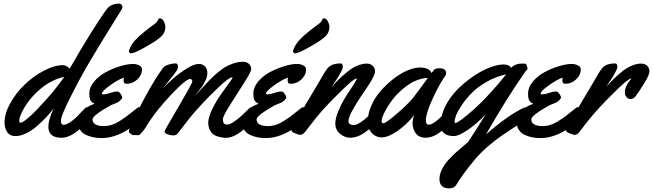

<svg xmlns="http://www.w3.org/2000/svg" viewBox="-20 -752 3646 1072"><path d="M663.6 -710.9Q663.6 -708 659.2 -699.2Q644.5 -675.3 610.4 -620.4Q576.2 -565.4 557.1 -534.4Q538.1 -503.4 510.5 -457.5Q482.9 -411.6 460.4 -373Q424.8 -311.5 372.6 -208.3Q320.3 -105 320.3 -79.1V-75.2Q320.3 -55.2 335 -55.2Q349.6 -55.2 370.4 -68.8Q391.1 -82.5 406.7 -98.1Q422.4 -113.8 438.2 -130.6Q454.1 -147.5 455.6 -148.9Q460.9 -153.3 466.3 -153.3Q474.6 -153.3 477.1 -142.8Q479.5 -132.3 479.5 -109.9Q479.5 -94.7 476.6 -88.9Q462.4 -61.5 414.3 -22.2Q366.2 17.1 323.2 17.1Q250 17.1 250 -44.9Q250 -83.5 279.3 -146Q259.8 -120.6 237.5 -96.9Q215.3 -73.2 186.5 -48.1Q157.7 -22.9 126 -7.6Q94.2 7.8 66.4 7.8Q35.2 7.8 20.3 -14.2Q5.4 -36.1 5.4 -68.8Q5.4 -118.7 37.6 -176.3Q69.8 -233.9 117.9 -280Q166 -326.2 224.6 -357.2Q283.2 -388.2 332.5 -388.2Q348.1 -388.2 369.1 -369.1Q380.4 -386.7 398.7 -418.9Q417 -451.2 421.4 -459Q481.9 -561 531.2 -636.2Q566.9 -690.4 579.6 -705.1Q589.4 -717.8 607.2 -724.9Q625 -731.9 643.6 -731.9Q652.8 -731.9 658.2 -726.1Q663.6 -720.2 663.6 -710.9ZM339.4 -323.2Q269 -307.6 208.5 -257.8Q147.9 -208 110.4 -141.1Q87.4 -99.1 87.4 -78.1Q87.4 -66.9 94.2 -66.9Q105.5 -66.9 131.8 -88.9Q158.2 -110.8 188.2 -142.3Q218.3 -173.8 239.5 -197.8Q260.7 -221.7 272.5 -235.8Q311 -282.7 339.4 -323.2Z M772.9 -365.2Q772.9 -333 746.8 -308.6Q720.7 -284.2 687.5 -284.2Q676.8 -284.2 673.3 -289.3Q669.9 -294.4 669.9 -306.2Q669.9 -311 671.9 -318.8Q654.3 -313 631.8 -299.8Q611.3 -288.6 580.1 -264.6Q548.8 -240.7 548.8 -229Q548.8 -225.1 558.6 -225.1Q571.8 -225.1 595.7 -233.2Q619.6 -241.2 631.8 -241.2Q638.7 -241.2 641.6 -240.2Q647.9 -236.8 655.3 -225.3Q662.6 -213.9 662.6 -208Q662.6 -200.7 645.5 -186Q637.2 -179.2 621.1 -173.6Q605 -168 599.6 -165Q496.6 -107.4 496.6 -85.9Q496.6 -47.9 561.5 -47.9Q581.5 -47.9 602.8 -54.4Q624 -61 645 -74.2Q666 -87.4 680.9 -98.1Q695.8 -108.9 716.8 -126Q737.8 -143.1 745.6 -148.9Q752.9 -153.8 756.8 -153.8Q769.5 -153.8 769.5 -115.2Q769.5 -97.2 766.6 -88.9Q762.7 -79.1 746.6 -65.9Q642.1 19 548.8 19Q524.9 19 502.9 14.9Q481 10.7 460.2 1.2Q439.5 -8.3 427 -26.9Q414.6 -45.4 414.6 -70.8Q414.6 -138.2 507.8 -172.9Q489.3 -181.2 483.9 -194.1Q478.5 -207 478.5 -230Q478.5 -264.2 505.1 -296.1Q531.7 -328.1 570.3 -348.9Q608.9 -369.6 650.4 -382.3Q691.9 -395 723.6 -395Q739.7 -395 756.3 -387.2Q772.9 -379.4 772.9 -365.2ZM792.5 -580.1Q806.6 -591.8 825.7 -605.2Q844.7 -618.7 852.1 -625.5Q859.4 -632.3 862.3 -641.1Q865.7 -649.9 871.6 -649.9Q885.3 -649.9 894.3 -633.1Q903.3 -616.2 903.3 -601.1Q903.3 -561 862.3 -534.2Q849.1 -521.5 789.1 -487.8Q729 -454.1 711.4 -454.1Q706.1 -454.1 703.1 -458.3Q700.2 -462.4 700.2 -466.8Q700.2 -471.2 702.6 -476.1Q713.4 -504.4 734.6 -527.6Q755.9 -550.8 792.5 -580.1Z M1394.5 -144Q1397.5 -125 1397.5 -109.9Q1397.5 -94.7 1394.5 -88.9Q1380.4 -61.5 1332 -22Q1283.7 17.6 1239.3 17.6Q1233.9 17.6 1231.4 17.1Q1181.2 12.2 1161.9 -10.5Q1142.6 -33.2 1142.6 -66.9Q1142.6 -95.7 1163.8 -140.1Q1185.1 -184.6 1210.4 -220.7Q1235.8 -256.8 1257.1 -285.9Q1278.3 -314.9 1278.3 -316.9Q1278.3 -319.8 1274.4 -319.8Q1259.3 -319.8 1207 -271Q1154.8 -222.2 1113.8 -178Q1072.8 -133.8 1052.7 -109.9Q1035.6 -89.4 971.7 -5.9Q964.4 3.9 945.3 3.9Q932.6 3.9 915.5 -2.2Q898.4 -8.3 898.4 -18.1Q898.4 -22.9 976.1 -155Q1053.7 -287.1 1053.7 -296.9Q1053.7 -302.7 1050.3 -306.9Q1046.9 -311 1041.5 -311Q1024.9 -311 980 -268.1Q935.1 -225.1 899.4 -183.8Q863.8 -142.6 847.7 -121.1Q813 -75.2 788.6 -33.2Q784.2 -26.4 771.5 -11.7Q758.8 2.9 754.4 2.9Q750.5 2.9 742.4 2.4Q734.4 2 730.5 2H721.7Q718.3 1 715.3 -1Q712.4 -2.9 709 -5.6Q705.6 -8.3 703.6 -9.8Q699.7 -12.2 699.7 -18.1Q699.7 -22.5 703.6 -35.2Q798.8 -244.6 887.7 -370.1Q897.5 -383.8 919.2 -390.9Q940.9 -397.9 961.4 -397.9Q973.6 -397.9 973.6 -378.9Q973.6 -373.5 969.7 -362.8Q965.8 -355.5 950.2 -335Q934.6 -314.5 913.1 -288.1Q891.6 -261.7 888.7 -257.8Q914.1 -284.2 946 -312.7Q978 -341.3 1020.8 -368.2Q1063.5 -395 1089.4 -395Q1111.8 -395 1124.8 -381.1Q1137.7 -367.2 1137.7 -345.2Q1137.7 -335.4 1135.5 -325Q1133.3 -314.5 1127.4 -303Q1121.6 -291.5 1117.4 -283.4Q1113.3 -275.4 1103.5 -262.5Q1093.8 -249.5 1090.1 -244.6Q1086.4 -239.7 1075 -226.1Q1063.5 -212.4 1062.5 -210.9Q1076.2 -224.6 1100.6 -251.5Q1125 -278.3 1141.8 -296.4Q1158.7 -314.5 1184.1 -337.2Q1209.5 -359.9 1231.4 -373.8Q1253.4 -387.7 1281.7 -397.5Q1310.1 -407.2 1338.4 -407.2Q1356.9 -407.2 1369.6 -395.5Q1382.3 -383.8 1382.3 -365.2Q1382.3 -351.1 1342.8 -289.3Q1303.2 -227.5 1263.9 -165.3Q1224.6 -103 1224.6 -86.9Q1224.6 -80.6 1225.1 -77.1Q1225.6 -73.7 1227.5 -67.9Q1229.5 -62 1235.4 -59.1Q1241.2 -56.2 1250.5 -56.2Q1264.6 -58.1 1285.9 -72.3Q1307.1 -86.4 1323.5 -101.3Q1339.8 -116.2 1356.4 -132.3Q1373 -148.4 1373.5 -148.9Q1378.4 -153.3 1384.3 -153.3Q1393.6 -153.3 1394.5 -144Z M1689 -365.2Q1689 -333 1662.8 -308.6Q1636.7 -284.2 1603.5 -284.2Q1592.8 -284.2 1589.4 -289.3Q1585.9 -294.4 1585.9 -306.2Q1585.9 -311 1587.9 -318.8Q1570.3 -313 1547.9 -299.8Q1527.3 -288.6 1496.1 -264.6Q1464.8 -240.7 1464.8 -229Q1464.8 -225.1 1474.6 -225.1Q1487.8 -225.1 1511.7 -233.2Q1535.6 -241.2 1547.9 -241.2Q1554.7 -241.2 1557.6 -240.2Q1564 -236.8 1571.3 -225.3Q1578.6 -213.9 1578.6 -208Q1578.6 -200.7 1561.5 -186Q1553.2 -179.2 1537.1 -173.6Q1521 -168 1515.6 -165Q1412.6 -107.4 1412.6 -85.9Q1412.6 -47.9 1477.5 -47.9Q1497.6 -47.9 1518.8 -54.4Q1540 -61 1561 -74.2Q1582 -87.4 1596.9 -98.1Q1611.8 -108.9 1632.8 -126Q1653.8 -143.1 1661.6 -148.9Q1668.9 -153.8 1672.9 -153.8Q1685.5 -153.8 1685.5 -115.2Q1685.5 -97.2 1682.6 -88.9Q1678.7 -79.1 1662.6 -65.9Q1558.1 19 1464.8 19Q1440.9 19 1418.9 14.9Q1397 10.7 1376.2 1.2Q1355.5 -8.3 1343 -26.9Q1330.6 -45.4 1330.6 -70.8Q1330.6 -138.2 1423.8 -172.9Q1405.3 -181.2 1399.9 -194.1Q1394.5 -207 1394.5 -230Q1394.5 -264.2 1421.1 -296.1Q1447.8 -328.1 1486.3 -348.9Q1524.9 -369.6 1566.4 -382.3Q1607.9 -395 1639.6 -395Q1655.8 -395 1672.4 -387.2Q1689 -379.4 1689 -365.2ZM1708.5 -580.1Q1722.7 -591.8 1741.7 -605.2Q1760.7 -618.7 1768.1 -625.5Q1775.4 -632.3 1778.3 -641.1Q1781.7 -649.9 1787.6 -649.9Q1801.3 -649.9 1810.3 -633.1Q1819.3 -616.2 1819.3 -601.1Q1819.3 -561 1778.3 -534.2Q1765.1 -521.5 1705.1 -487.8Q1645 -454.1 1627.4 -454.1Q1622.1 -454.1 1619.1 -458.3Q1616.2 -462.4 1616.2 -466.8Q1616.2 -471.2 1618.7 -476.1Q1629.4 -504.4 1650.6 -527.6Q1671.9 -550.8 1708.5 -580.1Z M2106.9 -109.9Q2106.9 -80.6 2084 -66.9Q2064.9 -49.8 2052.5 -39.3Q2040 -28.8 2018.6 -13.4Q1997.1 2 1975.8 9.5Q1954.6 17.1 1934.1 17.1Q1902.8 16.1 1877.4 -5.9Q1852.1 -27.8 1852.1 -62Q1852.1 -90.8 1868.7 -130.9Q1885.3 -170.9 1902.6 -199.5Q1919.9 -228 1946.3 -267.1Q1970.7 -303.7 1972.2 -313L1971.2 -314Q1955.1 -312.5 1891.4 -250.5Q1827.6 -188.5 1789.1 -146Q1744.6 -96.7 1687 -20Q1670.9 1 1656.2 1Q1650.4 1 1633.1 -5.6Q1615.7 -12.2 1611.3 -16.1Q1607.9 -18.1 1607.9 -23.9Q1607.9 -29.8 1611.3 -38.3Q1614.7 -46.9 1617.9 -52.5Q1621.1 -58.1 1628.4 -69.8Q1635.7 -81.5 1637.2 -84Q1679.2 -157.2 1765.1 -300.8Q1769 -307.6 1777.8 -323Q1786.6 -338.4 1793.5 -349.4Q1800.3 -360.4 1808.1 -370.1Q1830.1 -397.9 1882.3 -397.9Q1894 -397.9 1894 -378.9Q1894 -368.7 1883.1 -348.1Q1872.1 -327.6 1851.6 -296.9L1831.1 -266.1Q1854 -291.5 1872.3 -309.3Q1890.6 -327.1 1918 -349.9Q1945.3 -372.6 1973.6 -384.8Q2002 -397 2028.3 -397Q2047.4 -397 2060.8 -384.8Q2074.2 -372.6 2074.2 -353Q2074.2 -342.8 2064 -322Q2053.7 -301.3 2043.2 -284.9Q2032.7 -268.6 2015.6 -243.7Q1998.5 -218.8 1996.1 -214.8Q1995.6 -214.4 1989.5 -204.8Q1983.4 -195.3 1980.5 -190.9Q1977.5 -186.5 1970.7 -175.5Q1963.9 -164.6 1959.7 -157.2Q1955.6 -149.9 1949.5 -139.2Q1943.4 -128.4 1939.7 -120.6Q1936 -112.8 1932.4 -103.8Q1928.7 -94.7 1927 -87.6Q1925.3 -80.6 1925.3 -75.2Q1925.3 -64.5 1933.8 -59.1Q1942.4 -53.7 1954.6 -53.7Q1970.2 -53.7 1993.9 -69.3Q2017.6 -85 2036.6 -103.8Q2055.7 -122.6 2072.8 -138.2Q2089.8 -153.8 2094.2 -153.8Q2106.9 -153.8 2106.9 -109.9Z M2509.8 -144Q2512.7 -125 2512.7 -109.9Q2512.7 -94.7 2509.8 -88.9Q2495.6 -61 2447.5 -22Q2399.4 17.1 2356.4 17.1Q2320.8 17.1 2302.2 -6.8Q2283.7 -30.8 2283.7 -64.5Q2283.7 -88.9 2293.5 -110.8Q2252.9 -58.1 2200.4 -21.5Q2147.9 15.1 2111.8 15.1Q2081.5 15.1 2060.5 -4.6Q2039.6 -24.4 2035.6 -51.8Q2033.7 -63 2033.7 -76.2Q2033.7 -118.2 2053.5 -162.8Q2073.2 -207.5 2105.5 -244.4Q2137.7 -281.2 2176 -311.3Q2214.4 -341.3 2253.9 -358.2Q2293.5 -375 2325.7 -375Q2352.1 -375 2368.7 -366.2Q2385.3 -357.4 2389.6 -344.2Q2401.4 -361.8 2409.4 -366.5Q2417.5 -371.1 2433.6 -371.1Q2450.2 -371.1 2460.4 -364.7Q2470.7 -358.4 2470.7 -345.7Q2470.7 -332 2463.9 -325.2Q2458 -319.3 2437.3 -283.4Q2416.5 -247.6 2391.4 -191.7Q2366.2 -135.7 2358.9 -96.2Q2357.4 -91.3 2357.4 -82.5Q2357.4 -55.7 2373 -55.7Q2386.7 -55.7 2406.7 -69.6Q2426.8 -83.5 2442.4 -99.4Q2458 -115.2 2472.9 -131.8Q2487.8 -148.4 2488.8 -148.9Q2493.7 -153.3 2499.5 -153.3Q2508.8 -153.3 2509.8 -144ZM2368.7 -316.9Q2354 -316.9 2337.6 -313.2Q2321.3 -309.6 2298.8 -300.5Q2276.4 -291.5 2249.5 -271.7Q2222.7 -252 2195.8 -224.1Q2164.1 -190.9 2137.5 -144.5Q2110.8 -98.1 2110.8 -76.2Q2110.8 -64 2120.6 -64Q2134.3 -64 2196.8 -117.9Q2259.3 -171.9 2287.6 -207Q2300.3 -223.1 2330.6 -264.6Q2360.8 -306.2 2368.7 -316.9Z M2925.8 -369.6Q2925.8 -366.7 2923.3 -363.5Q2920.9 -360.4 2917.7 -357.4Q2914.6 -354.5 2914.1 -354Q2806.2 -199.2 2693.4 -1Q2809.6 -104 2901.4 -148.9Q2907.2 -151.9 2912.6 -151.9Q2920.4 -151.9 2922.9 -141.8Q2925.3 -131.8 2925.3 -109.9Q2925.3 -94.7 2922.4 -88.9Q2920.9 -85.9 2900.4 -72.8Q2879.9 -59.6 2847.2 -38.6Q2814.5 -17.6 2777.8 7.8Q2741.2 33.2 2701.4 67.9Q2661.6 102.5 2633.3 136.2Q2560.1 224.6 2528.3 278.8Q2516.6 299.8 2485.8 299.8Q2460.4 299.8 2447 286.1Q2433.6 272.5 2433.6 247.6Q2433.6 221.2 2448.5 191.9Q2463.4 162.6 2486.1 138.4Q2508.8 114.3 2530.8 94.5Q2552.7 74.7 2571.5 59.6Q2590.3 44.4 2593.3 41Q2629.4 -13.2 2691.4 -112.8Q2638.7 -57.6 2589.1 -24.9Q2539.6 7.8 2515.1 7.8Q2440.4 7.8 2440.4 -56.2Q2440.4 -106.9 2466.3 -158.7Q2492.2 -210.4 2532.7 -251.2Q2573.2 -292 2620.4 -324.5Q2667.5 -356.9 2712.9 -374.5Q2758.3 -392.1 2791 -392.1Q2807.6 -392.1 2818.8 -386.5Q2830.1 -380.9 2834 -373Q2844.2 -384.8 2858.6 -390.4Q2873 -396 2881.3 -396.5Q2889.6 -397 2908.2 -397Q2914.1 -397 2917 -393.8Q2919.9 -390.6 2922.4 -381.8Q2924.8 -373 2925.3 -372.1Q2925.8 -371.1 2925.8 -369.6ZM2806.2 -336.9Q2749.5 -324.7 2699.7 -296.6Q2649.9 -268.6 2617.7 -236.6Q2585.4 -204.6 2562 -170.9Q2538.6 -137.2 2528.3 -112.1Q2518.1 -86.9 2518.1 -73.2Q2518.1 -64.9 2522.5 -64.9Q2526.4 -64.9 2540.8 -73.7Q2555.2 -82.5 2581.5 -103.8Q2607.9 -125 2640.1 -154.5Q2672.4 -184.1 2716.6 -232.2Q2760.7 -280.3 2806.2 -336.9Z M3222.7 -365.2Q3222.7 -333 3196.5 -308.6Q3170.4 -284.2 3137.2 -284.2Q3126.5 -284.2 3123 -289.3Q3119.6 -294.4 3119.6 -306.2Q3119.6 -311 3121.6 -318.8Q3104 -313 3081.5 -299.8Q3061 -288.6 3029.8 -264.6Q2998.5 -240.7 2998.5 -229Q2998.5 -225.1 3008.3 -225.1Q3021.5 -225.1 3045.4 -233.2Q3069.3 -241.2 3081.5 -241.2Q3088.4 -241.2 3091.3 -240.2Q3097.7 -236.8 3105 -225.3Q3112.3 -213.9 3112.3 -208Q3112.3 -200.7 3095.2 -186Q3086.9 -179.2 3070.8 -173.6Q3054.7 -168 3049.3 -165Q2946.3 -107.4 2946.3 -85.9Q2946.3 -47.9 3011.2 -47.9Q3031.2 -47.9 3052.5 -54.4Q3073.7 -61 3094.7 -74.2Q3115.7 -87.4 3130.6 -98.1Q3145.5 -108.9 3166.5 -126Q3187.5 -143.1 3195.3 -148.9Q3202.6 -153.8 3206.5 -153.8Q3219.2 -153.8 3219.2 -115.2Q3219.2 -97.2 3216.3 -88.9Q3212.4 -79.1 3196.3 -65.9Q3091.8 19 2998.5 19Q2974.6 19 2952.6 14.9Q2930.7 10.7 2909.9 1.2Q2889.2 -8.3 2876.7 -26.9Q2864.3 -45.4 2864.3 -70.8Q2864.3 -138.2 2957.5 -172.9Q2939 -181.2 2933.6 -194.1Q2928.2 -207 2928.2 -230Q2928.2 -264.2 2954.8 -296.1Q2981.4 -328.1 3020 -348.9Q3058.6 -369.6 3100.1 -382.3Q3141.6 -395 3173.3 -395Q3189.5 -395 3206.1 -387.2Q3222.7 -379.4 3222.7 -365.2Z M3606 -353Q3606 -335 3578.9 -290.3Q3551.8 -245.6 3528.8 -214.8Q3516.6 -199.2 3501 -199.2Q3485.8 -199.2 3477.3 -210.4Q3468.8 -221.7 3468.8 -236.8Q3468.8 -270.5 3504.9 -313L3503.9 -314Q3487.8 -312.5 3424.1 -250.5Q3360.4 -188.5 3321.8 -146Q3271 -90.3 3218.8 -20Q3203.6 1 3189 1Q3182.6 1 3165.3 -5.6Q3147.9 -12.2 3144 -16.1Q3140.6 -18.1 3140.6 -23.9Q3140.6 -31.7 3144.5 -40.8Q3148.4 -49.8 3158.9 -66.4Q3169.4 -83 3169.9 -84Q3211.9 -157.2 3297.9 -300.8Q3301.8 -307.6 3310.5 -323Q3319.3 -338.4 3326.2 -349.4Q3333 -360.4 3340.8 -370.1Q3362.8 -397.9 3415 -397.9Q3426.8 -397.9 3426.8 -378.9Q3426.8 -368.7 3415.8 -348.1Q3404.8 -327.6 3384.3 -296.9L3363.8 -266.1Q3385.3 -290.5 3404.3 -309.3Q3423.3 -328.1 3450.2 -350.1Q3477.1 -372.1 3505.4 -384.5Q3533.7 -397 3560.1 -397Q3580.1 -397 3593 -385Q3606 -373 3606 -353Z"/></svg>

Font: Yellowtail
Style: Regular
Weight: 400
Designer: Astigmatic (AOETI)
Foundry: Astigmatic (AOETI)
Version: Version 1.000